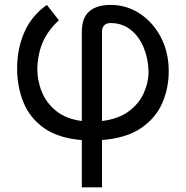

<svg xmlns="http://www.w3.org/2000/svg" viewBox="-20 -573 772 797"><path d="M319.6 204.5V8.5Q221.6 0.4 162.6 -41.5Q103.7 -83.5 77.4 -147.9Q51.1 -212.4 51.1 -288.4Q51.1 -372.5 82 -441.2Q112.9 -509.9 174.7 -552.6L224.4 -488.6Q181.8 -450.3 159.4 -401.8Q137.1 -353.3 134.9 -288.4Q134.9 -237.2 154.1 -190.7Q173.3 -144.2 214.1 -111.7Q255 -79.2 319.6 -70.7V-440.3Q319.6 -498.9 350.5 -525.7Q381.4 -552.6 438.9 -552.6Q505.7 -552.6 560.5 -516.5Q615.4 -480.5 647.9 -418.1Q680.4 -355.8 680.4 -277Q680.4 -206.3 653.1 -144.2Q625.7 -82 564.8 -40.8Q503.9 0.4 403.4 8.2V204.5ZM403.4 -70.7Q470.5 -78.8 513.3 -110.1Q556.1 -141.3 576.3 -185.5Q596.6 -229.8 596.6 -277Q595.2 -331 576 -376.6Q556.8 -422.2 522 -449.8Q487.2 -477.3 438.9 -477.3Q420.8 -477.3 412.1 -467.2Q403.4 -457 403.4 -443.2Z"/></svg>

Font: Inter Zeller
Style: Regular
Weight: 400
Designer: Rasmus Andersson; Joe Bland
Foundry: zeller
Version: Version 3.015;git-dec3a8cb1